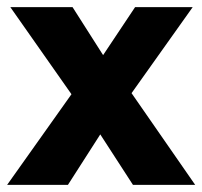

<svg xmlns="http://www.w3.org/2000/svg" viewBox="-22 -520 569 540"><path d="M348 -258 527 0H352L260 -142L169 0H-2L179 -255L7 -500H182L268 -365L358 -500H520Z"/></svg>

Font: CBA Beacon Sans Extra Bold
Style: Regular
Weight: 800
Designer: Wei Huang
Foundry: Wei Huang
Version: Version 1.002